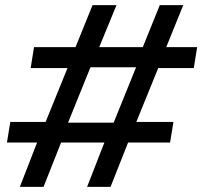

<svg xmlns="http://www.w3.org/2000/svg" viewBox="-20 -725 785 745"><path d="M57 0 124 -172H7L20 -252H157L242 -461H99L112 -542H273L339 -705H432L365 -542H534L600 -705H691L625 -542H745L732 -461H594L509 -252H653L640 -172H477L409 0H318L385 -172H217L149 0ZM244 -249H421L508 -464H331Z"/></svg>

Font: Nunito Sans 7pt Expanded SemiBold
Style: Italic
Weight: 600
Width: 7
Italic angle: -9°
Designer: Vernon Adams
Foundry: Vernon Adams
Version: Version 3.101;gftools[0.9.27]